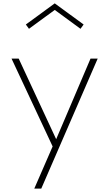

<svg xmlns="http://www.w3.org/2000/svg" viewBox="-20 -860 650 1140"><path d="M183.5 260H225L560 -512H517.5L313.5 -33.5L91 -512H48.5L292.5 9.5ZM152 -689 305 -801 458 -689 476.5 -714.5 305 -840 133.5 -714.5Z"/></svg>

Font: Spartan ExtraLight
Style: Regular
Weight: 200
Designer: Matt Bailey, Mirko Velimirovic
Foundry: Matt Bailey
Version: Version 1.003; ttfautohint (v1.8.3)